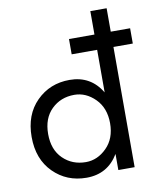

<svg xmlns="http://www.w3.org/2000/svg" viewBox="-87 -849 769 928"><g transform="rotate(-10 297.5 -385.0)"><path d="M273 -65Q330 -65 375 -110Q420 -155 420 -230Q420 -305 375 -350Q330 -395 273 -395Q206 -395 161 -351Q116 -307 116 -230Q116 -153 161 -109Q206 -65 273 -65ZM263 -470Q367 -470 420 -381V-590H295V-665H420V-780H500V-665H595V-590H500V0H420V-79Q367 10 263 10Q166 10 100.5 -55.5Q35 -121 35 -230Q35 -339 100.5 -404.5Q166 -470 263 -470Z"/></g></svg>

Font: renner_400book
Style: Book
Weight: 400
Version: Version 003.000 ; ttfautohint (v0.97) -l 8 -r 50 -G 200 -x 1